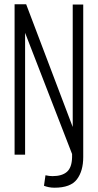

<svg xmlns="http://www.w3.org/2000/svg" viewBox="-20 -721 456 895"><path d="M48 0V-701H102L319 -129V-700H368V11Q368 76 338.5 115Q309 154 234 154Q220 154 207.5 151.5Q195 149 185 145L192 96Q200 98 209 99Q218 100 225 100Q269 100 292 80Q315 60 316 12V-3L97 -568V0Z"/></svg>

Font: Georama Condensed Light
Style: Regular
Weight: 300
Width: 3
Designer: Jean-Baptiste Levee
Foundry: Production Type
Version: Version 1.000